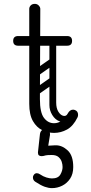

<svg xmlns="http://www.w3.org/2000/svg" viewBox="-20 -686 468 991"><path d="M259 0Q228 0 198.5 -14Q169 -28 150 -61Q131 -94 131 -150V-640Q131 -650 138.5 -658Q146 -666 160 -666Q172 -666 180 -657.5Q188 -649 188 -640Q188 -572 187.5 -516Q187 -460 187 -407.5Q187 -355 186.5 -299Q186 -243 186 -175Q186 -105 207 -77.5Q228 -50 259 -50Q279 -50 297.5 -62Q316 -74 329 -99Q340 -120 357 -120Q361 -120 367 -118Q383 -112 383 -93Q383 -86 380 -80Q358 -35 326 -17.5Q294 0 259 0ZM74 -450Q48 -450 48 -475Q48 -500 74 -500H326Q352 -500 352 -475Q352 -450 326 -450ZM253 -485Q270 -485 270 -468V-154Q270 -137 253 -137Q235 -137 235 -153V-467Q235 -485 253 -485ZM329 -99V-73Q309 -52 287 -60Q265 -68 250 -92Q235 -116 235 -144V-252H270V-157Q270 -127 281.5 -109Q293 -91 307.5 -88Q322 -85 329 -99ZM182 -299Q167 -288 158 -302Q154 -307 153.5 -314Q153 -321 161 -327L238 -381Q253 -391 263 -377Q267 -371 266.5 -364.5Q266 -358 259 -353ZM180 -200Q165 -189 156 -203Q152 -208 151.5 -215Q151 -222 159 -228L236 -282Q251 -292 261 -278Q265 -272 264.5 -265.5Q264 -259 257 -254ZM214 -19Q225 -19 231.5 -12.5Q238 -6 238 5Q238 6 238 7.5Q238 9 238 11L229 66L264 64Q266 64 267 64Q268 64 269 64Q301 64 329.5 90.5Q358 117 358 176Q358 212 342 236Q326 260 301 272.5Q276 285 248 285Q231 285 211 278Q191 271 162 252Q150 244 150 230Q150 223 153 219Q159 208 170 208Q178 208 187 214Q203 225 219.5 230Q236 235 248 235Q280 235 291.5 215Q303 195 303 176Q303 163 298.5 149Q294 135 282 124.5Q270 114 247 114Q238 114 227.5 114.5Q217 115 204 119Q201 120 195 120Q176 120 176 103Q176 102 176 101Q176 100 176 99L186 8Q189 -19 214 -19Z"/></svg>

Font: Agu Display
Style: Regular
Weight: 400
Designer: Oluwaseun Badejo
Version: Version 1.103